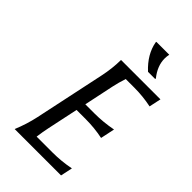

<svg xmlns="http://www.w3.org/2000/svg" viewBox="-285 -1051 1141 1141"><g transform="rotate(45 285.5 -481.0)"><path d="M312 -961.9H420.4Q416.5 -944.3 416.5 -926.8Q416.5 -864.7 463.9 -805.7L462.9 -800.8H402.8Q326.2 -871.6 311 -957ZM83 0Q113.3 -73.2 128.9 -146.5L223.1 -590.8Q238.8 -664.1 239.7 -737.3H570.8L554.7 -662.1Q484.4 -676.8 411.6 -676.8H339.4Q324.7 -631.8 315.9 -590.8L275.9 -400.9H353Q426.3 -400.9 502.4 -415.5L483.4 -325.7Q413.1 -340.3 339.8 -340.3H262.7L221.7 -146.5Q212.9 -105.5 207 -60.5H338.9Q416 -60.5 488.8 -75.2L472.7 0Z"/></g></svg>

Font: Classica
Style: Book Oblique
Weight: 400
Italic angle: -12°
Designer: Wojciech Kalinowski "wmk69" (wmk69@o2.pl)
Foundry: Wojciech Kalinowski "wmk69" (wmk69@o2.pl)
Version: Version 2.1.1; 2021-05-14